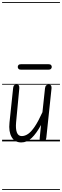

<svg xmlns="http://www.w3.org/2000/svg" viewBox="-25 -1349 592 1832"><path d="M178.5 10Q115 10 85.8 -41.8Q56.5 -93.5 65.5 -178.5L100 -506.5Q101 -519 106 -530Q111 -541 132.5 -541Q153 -541 156.8 -530.5Q160.5 -520 159 -504L128.5 -180.5Q123 -119.5 136 -85Q149 -50.5 182.5 -50.5Q213 -50.5 243.5 -71.5Q274 -92.5 307.5 -142.5Q341 -192.5 380 -278.5L404.5 -506.5Q405.5 -514.5 408.2 -522.5Q411 -530.5 418.2 -535.8Q425.5 -541 439 -541Q459 -541 463.5 -530.2Q468 -519.5 466.5 -504L417 -35Q415 -16.5 406 -8.2Q397 0 376 0Q360.5 0 356.2 -7.5Q352 -15 354 -33L366.5 -156.5Q322.5 -76 277.8 -33Q233 10 178.5 10ZM178.5 10Q115 10 85.8 -41.8Q56.5 -93.5 65.5 -178.5L100 -506.5Q101 -519 106 -530Q111 -541 132.5 -541Q153 -541 156.8 -530.5Q160.5 -520 159 -504L128.5 -180.5Q123 -119.5 136 -85Q149 -50.5 182.5 -50.5Q213 -50.5 243.5 -71.5Q274 -92.5 307.5 -142.5Q341 -192.5 380 -278.5L404.5 -506.5Q405.5 -514.5 408.2 -522.5Q411 -530.5 418.2 -535.8Q425.5 -541 439 -541Q459 -541 463.5 -530.2Q468 -519.5 466.5 -504L417 -35Q415 -16.5 406 -8.2Q397 0 376 0Q360.5 0 356.2 -7.5Q352 -15 354 -33L366.5 -156.5Q322.5 -76 277.8 -33Q233 10 178.5 10ZM177.5 -684Q159 -684 151.8 -691.8Q144.5 -699.5 144.5 -710.5Q144.5 -721.5 151.8 -729Q159 -736.5 177.5 -736.5H436Q454 -736.5 461.5 -729Q469 -721.5 469 -710.5Q469 -700 461.2 -692Q453.5 -684 436 -684ZM-5 455H547V463H-5ZM-5 -16H547V0H-5ZM-5 -549H547V-541H-5ZM-5 -1329H547V-1321H-5Z"/></svg>

Font: Edu SA Dotted Guide
Style: Regular
Weight: 400
Designer: Tina and Corey Anderson, Eben Sorkin, Mirko Velimirovic
Foundry: Google for Education
Version: Version 2.000